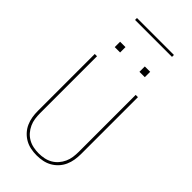

<svg xmlns="http://www.w3.org/2000/svg" viewBox="-332 -1177 1264 1264"><g transform="rotate(45 300.0 -545.5)"><path d="M300 8Q272 8 244.5 2.5Q217 -3 193 -16.5Q169 -30 150 -50.5Q131 -71 119.5 -96.5Q108 -122 103.5 -149.5Q99 -177 99 -205V-735H120V-205Q120 -180 123.5 -155Q127 -130 137.5 -107Q148 -84 164.5 -65Q181 -46 203 -33.5Q225 -21 250 -16Q275 -11 300 -11Q325 -11 350 -16Q375 -21 397 -33.5Q419 -46 435.5 -65Q452 -84 462.5 -107Q473 -130 476.5 -155Q480 -180 480 -205V-735H501V-205Q501 -177 496.5 -149.5Q492 -122 480.5 -96.5Q469 -71 450 -50.5Q431 -30 407 -16.5Q383 -3 355.5 2.5Q328 8 300 8ZM390 -860V-910H440V-860ZM160 -860V-910H210V-860ZM472 -1081H128V-1099H472Z"/></g></svg>

Font: Iosevka SS04 Thin Extended
Style: Regular
Weight: 100
Width: 7
Monospace: yes
Designer: Belleve Invis
Foundry: Belleve Invis
Version: Version 19.0.0; ttfautohint (v1.8.4)